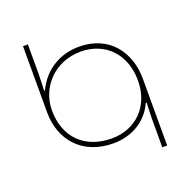

<svg xmlns="http://www.w3.org/2000/svg" viewBox="-127 -837 950 961"><g transform="rotate(-20 348.5 -357.0)"><path d="M577 0H603V-356C603 -495 520 -616 356 -616C264 -616 172 -572 122 -468H118C119 -497 121 -527 121 -560V-714H95V-362C95 -214 190 -102 356 -102C448 -102 535 -147 575 -237H580C579 -215 577 -169 577 -146ZM356 -128C216 -128 121 -215 121 -363C121 -483 216 -590 356 -590C485 -590 577 -499 577 -356C577 -219 484 -128 356 -128Z"/></g></svg>

Font: Noto Sans Georgian Thin
Style: Regular
Weight: 100
Designer: Monotype Design Team, Akaki Razmadze
Foundry: Google LLC
Version: Version 2.005